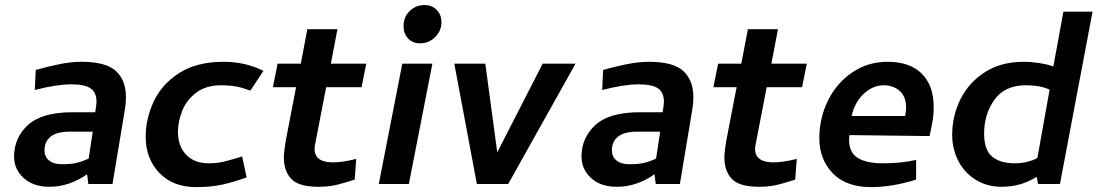

<svg xmlns="http://www.w3.org/2000/svg" viewBox="-20 -734 4379 766"><path d="M122.5 -455 118.8 -375Q206.2 -397.5 263.8 -397.5Q318.8 -397.5 341.9 -381.2Q365 -365 365 -327.5Q365 -318.8 360 -286.2H268.8Q147.5 -286.2 91.9 -235.6Q36.2 -185 36.2 -108.8Q36.2 -58.8 74.4 -23.8Q112.5 11.2 177.5 11.2Q256.2 11.2 327.5 -38.8L332.5 0H428.8L476.2 -285Q482.5 -320 482.5 -346.2Q482.5 -413.8 442.5 -450.6Q402.5 -487.5 305 -487.5Q262.5 -487.5 211.9 -476.9Q161.2 -466.2 122.5 -455ZM227.5 -78.8Q193.8 -78.8 175.6 -93.8Q157.5 -108.8 157.5 -135Q157.5 -168.8 181.9 -188.8Q206.2 -208.8 260 -208.8H350L333.8 -101.2Q306.2 -88.8 284.4 -83.8Q262.5 -78.8 227.5 -78.8Z M978.8 -372.5 1031.2 -451.2Q958.8 -487.5 872.5 -487.5Q763.8 -487.5 693.8 -441.9Q623.8 -396.2 592.5 -327.5Q561.2 -258.8 561.2 -188.8Q561.2 -101.2 615.6 -44.4Q670 12.5 762.5 12.5Q822.5 12.5 869.4 1.9Q916.2 -8.8 963.8 -26.2L946.2 -110Q902.5 -96.2 874.4 -89.4Q846.2 -82.5 813.8 -82.5Q755 -82.5 722.5 -116.9Q690 -151.2 690 -207.5Q690 -250 707.5 -293.1Q725 -336.2 763.8 -365Q802.5 -393.8 861.2 -393.8Q896.2 -393.8 922.5 -388.8Q948.8 -383.8 978.8 -372.5Z M1308.8 -86.2Q1235 -86.2 1235 -140Q1235 -147.5 1237.5 -160L1281.2 -386.2H1422.5L1441.2 -480H1300L1326.2 -617.5H1206.2L1180 -480H1087.5L1068.8 -386.2H1161.2L1120 -172.5Q1112.5 -127.5 1112.5 -105Q1112.5 -51.2 1142.5 -20Q1172.5 11.2 1250 11.2Q1290 11.2 1321.9 3.8Q1353.8 -3.8 1395 -17.5L1401.2 -100Q1346.2 -86.2 1308.8 -86.2Z M1491.2 0ZM1491.2 0H1611.2L1705 -480H1585ZM1590 -630Q1590 -666.2 1614.4 -690Q1638.8 -713.8 1673.8 -713.8Q1703.8 -713.8 1722.5 -694.4Q1741.2 -675 1741.2 -645Q1741.2 -611.2 1716.2 -586.2Q1691.2 -561.2 1656.2 -561.2Q1626.2 -561.2 1608.1 -580.6Q1590 -600 1590 -630Z M2145 -480 1963.8 -126.2 1916.2 -480H1792.5L1882.5 0H2007.5L2276.2 -480Z M2386.2 -455 2382.5 -375Q2470 -397.5 2527.5 -397.5Q2582.5 -397.5 2605.6 -381.2Q2628.8 -365 2628.8 -327.5Q2628.8 -318.8 2623.8 -286.2H2532.5Q2411.2 -286.2 2355.6 -235.6Q2300 -185 2300 -108.8Q2300 -58.8 2338.1 -23.8Q2376.2 11.2 2441.2 11.2Q2520 11.2 2591.2 -38.8L2596.2 0H2692.5L2740 -285Q2746.2 -320 2746.2 -346.2Q2746.2 -413.8 2706.2 -450.6Q2666.2 -487.5 2568.8 -487.5Q2526.2 -487.5 2475.6 -476.9Q2425 -466.2 2386.2 -455ZM2491.2 -78.8Q2457.5 -78.8 2439.4 -93.8Q2421.2 -108.8 2421.2 -135Q2421.2 -168.8 2445.6 -188.8Q2470 -208.8 2523.8 -208.8H2613.8L2597.5 -101.2Q2570 -88.8 2548.1 -83.8Q2526.2 -78.8 2491.2 -78.8Z M3066.2 -86.2Q2992.5 -86.2 2992.5 -140Q2992.5 -147.5 2995 -160L3038.8 -386.2H3180L3198.8 -480H3057.5L3083.8 -617.5H2963.8L2937.5 -480H2845L2826.2 -386.2H2918.8L2877.5 -172.5Q2870 -127.5 2870 -105Q2870 -51.2 2900 -20Q2930 11.2 3007.5 11.2Q3047.5 11.2 3079.4 3.8Q3111.2 -3.8 3152.5 -17.5L3158.8 -100Q3103.8 -86.2 3066.2 -86.2Z M3248.8 -182.5Q3248.8 -98.8 3301.9 -43.1Q3355 12.5 3455 12.5Q3540 12.5 3635 -17.5V-96.2Q3577.5 -82.5 3502.5 -82.5Q3437.5 -82.5 3402.5 -103.8Q3367.5 -125 3367.5 -176.2Q3367.5 -188.8 3368.8 -195L3688.8 -191.2L3698.8 -241.2Q3705 -271.2 3705 -307.5Q3705 -392.5 3657.5 -440Q3610 -487.5 3521.2 -487.5Q3442.5 -487.5 3380 -445Q3317.5 -402.5 3283.1 -332.5Q3248.8 -262.5 3248.8 -182.5ZM3595 -305Q3595 -290 3591.2 -271.2H3377.5Q3391.2 -328.8 3427.5 -361.2Q3463.8 -393.8 3505 -393.8Q3545 -393.8 3570 -370.6Q3595 -347.5 3595 -305Z M4182.5 -468.8Q4158.8 -477.5 4125.6 -482.5Q4092.5 -487.5 4063.8 -487.5Q3975 -487.5 3910.6 -446.9Q3846.2 -406.2 3812.5 -339.4Q3778.8 -272.5 3778.8 -196.2Q3778.8 -140 3803.1 -92.5Q3827.5 -45 3872.5 -16.9Q3917.5 11.2 3976.2 11.2Q4053.8 11.2 4116.2 -28.8L4121.2 0H4208.8L4338.8 -687.5H4222.5ZM4167.5 -376.2 4118.8 -103.8Q4101.2 -93.8 4076.9 -88.1Q4052.5 -82.5 4028.8 -82.5Q3971.2 -82.5 3938.8 -108.8Q3906.2 -135 3906.2 -201.2Q3906.2 -278.8 3947.5 -336.2Q3988.8 -393.8 4072.5 -393.8Q4131.2 -393.8 4167.5 -376.2Z"/></svg>

Font: Cambay
Style: Bold Italic
Weight: 700
Italic angle: -11°
Designer: Pooja Saxena
Foundry: Pooja Saxena
Version: Version 1.006;PS 001.006;hotconv 1.0.70;makeotf.lib2.5.58329